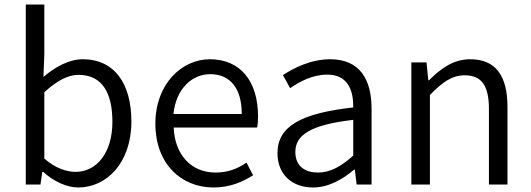

<svg xmlns="http://www.w3.org/2000/svg" viewBox="-20 -816 2350 849"><path d="M326 13C450 13 561 -94 561 -279C561 -445 487 -554 346 -554C284 -554 223 -519 172 -476L176 -575V-796H94V0H159L167 -56H171C218 -13 276 13 326 13ZM314 -56C277 -56 225 -71 176 -115V-408C230 -458 280 -485 327 -485C435 -485 477 -401 477 -277C477 -141 408 -56 314 -56Z M924 13C998 13 1053 -12 1099 -41L1070 -97C1029 -69 987 -53 933 -53C825 -53 753 -132 748 -252H1117C1120 -266 1121 -283 1121 -301C1121 -457 1043 -554 908 -554C784 -554 667 -445 667 -269C667 -92 781 13 924 13ZM747 -312C758 -423 829 -488 909 -488C997 -488 1049 -427 1049 -312Z M1364 13C1432 13 1494 -22 1546 -66H1549L1557 0H1623V-335C1623 -465 1571 -554 1440 -554C1353 -554 1277 -514 1231 -484L1263 -426C1304 -455 1362 -486 1427 -486C1520 -486 1543 -414 1542 -341C1310 -315 1207 -257 1207 -139C1207 -41 1275 13 1364 13ZM1386 -53C1331 -53 1286 -79 1286 -144C1286 -218 1351 -264 1542 -286V-128C1487 -79 1440 -53 1386 -53Z M1799 0H1881V-396C1937 -453 1978 -483 2035 -483C2110 -483 2142 -437 2142 -333V0H2224V-343C2224 -481 2172 -554 2059 -554C1985 -554 1929 -513 1877 -461H1874L1866 -540H1799Z"/></svg>

Font: Noto Sans CJK HK DemiLight
Style: Regular
Weight: 350
Designer: Ryoko NISHIZUKA 西塚涼子 (kana, bopomofo & ideographs); Paul D. Hunt (Latin, Greek & Cyrillic); Sandoll Communications 산돌커뮤니
Foundry: Adobe
Version: Version 2.004;hotconv 1.0.118;makeotfexe 2.5.65603